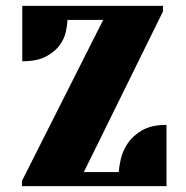

<svg xmlns="http://www.w3.org/2000/svg" viewBox="-20 -635 633 655"><path d="M55 -18 332 -567H210Q210 -552 205 -528Q200 -504 184 -481.5Q168 -459 137.5 -442.5Q107 -426 56 -426V-615H536V-596L266 -48H385Q386 -65 392 -92Q398 -119 415 -145Q432 -171 464 -190Q496 -209 548 -209V0H55Z"/></svg>

Font: Bigshot One
Style: Regular
Weight: 400
Designer: Gesine Todt
Foundry: Gesine Todt
Version: Version 1.001